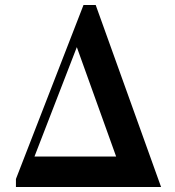

<svg xmlns="http://www.w3.org/2000/svg" viewBox="-20 -750 700 770"><path d="M118.2 -122.1H445.8L288.1 -561ZM43.9 0V-32.2L314.9 -730H363.8L626 0Z"/></svg>

Font: Flanker Steampunk
Style: Bold
Weight: 700
Designer: Alexey Kryukov, Leonardo Di Lena
Foundry: Alexey Kryukov, Leonardo Di Lena
Version: 1.210